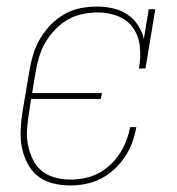

<svg xmlns="http://www.w3.org/2000/svg" viewBox="-20 -558 540 586"><path d="M194 8Q167 8 141 1.5Q115 -5 95.5 -20.5Q76 -36 64 -59Q52 -82 47 -107Q42 -132 43 -159Q44 -186 48 -213L70 -343Q74 -368 81.5 -392.5Q89 -417 102.5 -440Q116 -463 135 -482.5Q154 -502 177 -515Q200 -528 225.5 -533Q251 -538 276 -538Q301 -538 325 -532.5Q349 -527 368.5 -514Q388 -501 401 -481.5Q414 -462 419 -439L434 -530H454L424 -349H404Q410 -381 407 -413.5Q404 -446 387.5 -471Q371 -496 341.5 -508Q312 -520 280 -520Q257 -520 233.5 -515.5Q210 -511 188.5 -499Q167 -487 149.5 -469Q132 -451 119.5 -430Q107 -409 100 -386Q93 -363 89 -340L78 -274H291L288 -256H75L68 -210Q64 -186 62.5 -162Q61 -138 65.5 -115.5Q70 -93 80 -72Q90 -51 107 -37Q124 -23 146.5 -16.5Q169 -10 194 -10Q215 -10 236.5 -14Q258 -18 278 -28Q298 -38 315 -53.5Q332 -69 344.5 -88Q357 -107 365 -127.5Q373 -148 377 -170H396Q392 -146 383.5 -123Q375 -100 361 -79Q347 -58 328.5 -41Q310 -24 287.5 -12.5Q265 -1 241 3.5Q217 8 194 8Z"/></svg>

Font: Iosevka Slab Thin Oblique
Style: Regular
Weight: 100
Italic angle: -9°
Monospace: yes
Designer: Belleve Invis
Foundry: Belleve Invis
Version: Version 11.1.0; ttfautohint (v1.8.3)